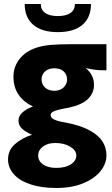

<svg xmlns="http://www.w3.org/2000/svg" viewBox="-20 -692 560 956"><path d="M255 20Q217 20 193.5 38Q170 56 170 82Q170 110 194.5 127Q219 144 260 144Q305 144 332.5 126.5Q360 109 360 82Q360 57 330 38.5Q300 20 255 20ZM314 -296Q314 -321 297 -336.5Q280 -352 250 -352Q222 -352 204.5 -336.5Q187 -321 187 -296Q187 -273 204 -256.5Q221 -240 250 -240Q279 -240 296.5 -256.5Q314 -273 314 -296ZM510 -472V-342H490Q456 -342 407 -353Q448 -319 448 -269Q448 -242 435 -220.5Q422 -199 400 -185Q379 -172 353.5 -164Q328 -156 291 -150Q261 -144 246.5 -137Q232 -130 232 -119Q232 -106 248.5 -97.5Q265 -89 300 -83Q380 -69 431 -40Q510 4 510 82Q510 123 480.5 160Q451 197 394.5 220.5Q338 244 260 244Q185 244 130.5 225.5Q76 207 48 174.5Q20 142 20 102Q20 56 54.5 25.5Q89 -5 140 -21Q105 -36 88.5 -52.5Q72 -69 72 -92Q72 -134 144 -162Q100 -182 73.5 -219Q47 -256 47 -311Q47 -360 78 -399Q109 -438 163 -455Q193 -465 234 -468.5Q275 -472 340 -472ZM268 -532Q188 -532 145.5 -568.5Q103 -605 103 -672H183Q183 -643 205 -627.5Q227 -612 268 -612Q309 -612 331 -627.5Q353 -643 353 -672H433Q433 -605 390.5 -568.5Q348 -532 268 -532Z"/></svg>

Font: Madhuban Bold
Style: Regular
Weight: 700
Designer: jaikishan Patel
Foundry: MagicType
Version: Version 1.000